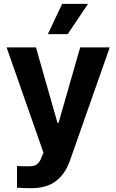

<svg xmlns="http://www.w3.org/2000/svg" viewBox="-20 -776 603 995"><path d="M68.1 196.7V83.9L92.6 85.5Q107.6 85.9 126.8 85.9Q144.5 85.9 156.1 82.9Q167.8 79.9 178.1 69.2Q188.4 58.5 196.1 37.3L205.1 15L14.3 -530.3H166.4L277.7 -139.8H283.6L395.5 -530.3H548.7L341.8 57.9Q317.8 125.5 269.9 162.4Q222 199.2 141.5 199.2Q99 199.2 68.1 196.7ZM302.1 -756.1H436.4L330.8 -599.2H228.1Z"/></svg>

Font: Pretendard JP Variable
Style: Regular
Weight: 400
Designer: Base glyphs from Inter by Rasmus Andersson; Hangul glyphs from Noto Sans CJK(Source Han Sans) by Jang Soo-young and Kang
Foundry: Kil Hyung-jin
Version: Version 1.307;Glyphs 3.2 (3192)